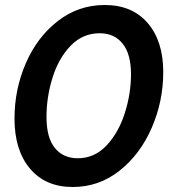

<svg xmlns="http://www.w3.org/2000/svg" viewBox="-20 -734 731 768"><path d="M38 -260Q38 -377 83.5 -481.5Q129 -586 211.5 -650Q294 -714 399 -714Q509 -714 571 -641.5Q633 -569 633 -446Q633 -329 587 -223Q541 -117 458.5 -51.5Q376 14 271 14Q162 14 100 -59.5Q38 -133 38 -260ZM504 -437Q504 -518 470.5 -559.5Q437 -601 379 -601Q311 -601 263 -551.5Q215 -502 190.5 -424.5Q166 -347 166 -266Q166 -183 199.5 -142Q233 -101 291 -101Q358 -101 406 -152Q454 -203 479 -281Q504 -359 504 -437Z"/></svg>

Font: Cabin
Style: Bold Italic
Weight: 700
Italic angle: -7°
Designer: Pablo Impallari
Foundry: Pablo Impallari. http://www.impallari.com Igino Marini. http://www.ikern.com
Version: Version 2.200